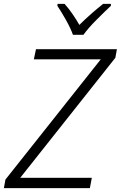

<svg xmlns="http://www.w3.org/2000/svg" viewBox="-29 -967 621 987"><path d="M-9 0 -1 -44 489 -662H145L156 -714H572L564 -670L75 -53H443L433 0ZM346 -788H400Q423 -821 467.5 -865.5Q512 -910 541 -937V-947H501Q472 -924 439.5 -895.5Q407 -867 379 -839Q363 -867 343 -896Q323 -925 303 -947H267L266 -937Q286 -907 310 -864.5Q334 -822 346 -788Z"/></svg>

Font: Noto Sans UI Light
Style: Italic
Weight: 300
Italic angle: -12°
Designer: Monotype Design Team
Foundry: Monotype Imaging Inc.
Version: Version 1.901